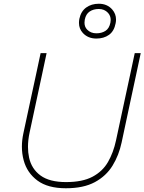

<svg xmlns="http://www.w3.org/2000/svg" viewBox="-20 -997 772 1026"><path d="M332 9Q235.5 9 180 -32.2Q124.5 -73.5 106.5 -140.5Q97 -175.5 97 -213.5Q97 -248 105 -285Q112 -316.5 122.5 -366.5Q133 -416 145.5 -473.5Q160 -539.5 172.2 -596.8Q184.5 -654 197 -713H229Q216.5 -654 204.2 -596.5Q192 -539 177.5 -472.5L138 -288Q129.5 -248 129.5 -212Q129.5 -182 135.5 -154.5Q148.5 -94.5 196.5 -59.2Q244.5 -24 333 -24Q420.5 -24 474.2 -52.5Q528 -81 557 -131.2Q586 -181.5 600 -247L648.5 -473Q663 -539.5 675.2 -596.8Q687.5 -654 700 -713H732Q719.5 -654 707.2 -596.8Q695 -539.5 680.5 -472.5Q665.5 -402 651.5 -337Q637.5 -271.5 630 -236Q615.5 -167.5 581.5 -112Q547.5 -56.5 487 -23.8Q426.5 9 332 9ZM495 -791Q450 -791 422.5 -821Q402 -843.5 402 -874.5Q402 -885 404 -896Q412.5 -936.5 440.5 -956.8Q468.5 -977 508 -977Q553 -977 580 -946Q600 -922.5 600 -893Q600 -883 598 -873Q590 -830.5 562.5 -810.8Q535 -791 495 -791ZM495 -819Q523 -819 543.2 -831.8Q563.5 -844.5 570 -876Q571.5 -883.5 571.5 -890.5Q571.5 -912.5 557 -928.5Q538 -949 508 -949Q479.5 -949 459.2 -935.5Q439 -922 433 -892Q431.5 -883.5 431.5 -876Q431.5 -853.5 445.5 -839Q464.5 -819 495 -819Z"/></svg>

Font: Heraclito Thin
Style: Italic
Weight: 100
Italic angle: -12°
Designer: Kostas Bartsokas (font) & Cristiano Sobral (main changes)
Foundry: Kostas Bartsokas (font) & Cristiano Sobral (main changes)
Version: Version 1.00;July 8, 2020;FontCreator 13.0.0.2655 64-bit